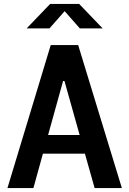

<svg xmlns="http://www.w3.org/2000/svg" viewBox="-20 -960 660 980"><path d="M602 0 379 -730H239L18 0H150.5L199 -175.5H413.5L463 0ZM116 -815H232.5L310 -903L387.5 -815H504L384 -940H236ZM225.5 -271 302 -546.5H309L386.5 -271Z"/></svg>

Font: Monaspace Neon SemiBold
Style: Regular
Weight: 600
Designer: Riley Cran & the Lettermatic Team
Foundry: Lettermatic
Version: Version 1.200 (Monaspace Neon)